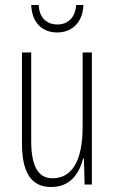

<svg xmlns="http://www.w3.org/2000/svg" viewBox="-20 -739 458 769"><path d="M314 -719H285C282 -672 255 -641 210 -641C164 -641 137 -671 135 -719H105C108 -646 151 -609 209 -609C271 -609 312 -652 314 -719ZM348 -529H311V-233C311 -90 266 -25 190 -25C135 -25 105 -70 105 -174V-529H68V-165C68 -49 104 10 185 10C264 10 298 -47 313 -104H316L319 0H348Z"/></svg>

Font: Noto Sans Armenian ExtraCondensed ExtraLight
Style: Regular
Weight: 200
Width: 2
Designer: Monotype Design Team
Foundry: Monotype Imaging Inc.
Version: Version 2.008